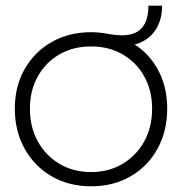

<svg xmlns="http://www.w3.org/2000/svg" viewBox="-20 -644 639 674"><path d="M32 -263Q32 -341 66.5 -401.5Q101 -462 161.5 -496.5Q222 -531 300 -531Q317 -531 333.5 -529Q350 -527 366 -524Q377 -522 387.5 -521Q398 -520 408 -520Q455 -520 478 -546Q501 -572 501 -624H549Q549 -583 533.5 -552Q518 -521 489 -503Q460 -485 419 -483L427 -502Q492 -471 529.5 -408Q567 -345 567 -263Q567 -184 533 -122Q499 -60 438.5 -25Q378 10 300 10Q222 10 161.5 -25Q101 -60 66.5 -122Q32 -184 32 -263ZM514 -263Q514 -326 486.5 -375.5Q459 -425 410.5 -453Q362 -481 300 -481Q237 -481 188.5 -453Q140 -425 112.5 -375.5Q85 -326 85 -263Q85 -198 112.5 -148Q140 -98 188.5 -69Q237 -40 300 -40Q362 -40 410.5 -69Q459 -98 486.5 -148Q514 -198 514 -263Z"/></svg>

Font: Mach ExtraLight
Style: Regular
Weight: 250
Version: Version 1.002